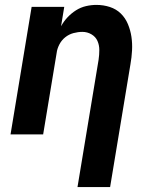

<svg xmlns="http://www.w3.org/2000/svg" viewBox="-20 -548 640 783"><path d="M296 215 382 -304Q385 -324 385 -344Q385 -364 377.5 -381Q370 -398 353 -408Q336 -418 316 -418Q298 -418 279.5 -413Q261 -408 246 -396Q231 -384 222 -366.5Q213 -349 211 -332L156 0H23L109 -520H242L229 -441Q240 -461 255.5 -477.5Q271 -494 290 -506Q309 -518 330.5 -523Q352 -528 373 -528Q402 -528 428 -519.5Q454 -511 472.5 -493Q491 -475 501.5 -450Q512 -425 516 -398Q520 -371 518.5 -342.5Q517 -314 512 -286L429 215Z"/></svg>

Font: Iosevka Extrabold Extended
Style: Italic
Weight: 800
Width: 7
Italic angle: -9°
Monospace: yes
Designer: Belleve Invis
Foundry: Belleve Invis
Version: Version 32.5.0; ttfautohint (v1.8.4)